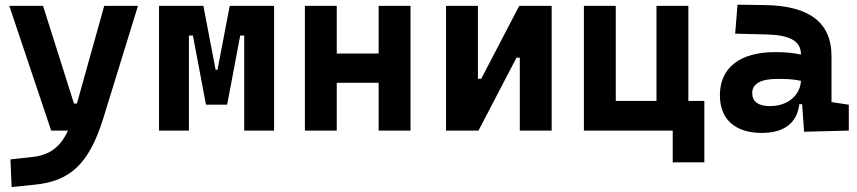

<svg xmlns="http://www.w3.org/2000/svg" viewBox="-20 -542 3556 797"><path d="M28.3 234.4 124.5 224.6C269.5 210 348.1 140.6 407.2 -45.9L552.7 -517.6H412.6L299.3 -112.3H287.1L158.7 -517.6H18.6L192.4 0H262.2C229.5 70.8 184.6 102.1 112.8 109.9L23.4 119.6Z M640.1 0H764.2V-394.5H780.8L835 -107.4H922.9L977.1 -394.5H993.7V0H1117.7V-517.6H933.6L882.8 -252.4H875L824.2 -517.6H640.1Z M1551.8 0H1684.1V-517.6H1551.8V-319.8H1377.9V-517.6H1245.6V0H1377.9V-198.2H1551.8Z M1831.5 0H1966.3L2124 -302.7H2137.7V0H2270V-517.6H2135.3L1977.5 -214.8H1963.9V-517.6H1831.5Z M2403.8 0H2772.5V131.8H2903.8V-123H2837.4V-517.6H2705.1V-123H2536.1V-517.6H2403.8Z M3317.9 4.9 3503.4 0V-107.4L3431.6 -118.2V-309.6C3431.6 -446.3 3341.8 -518.6 3154.3 -521L3041.5 -522.5L3031.7 -402.3L3164.1 -398.9C3257.3 -396.5 3304.7 -372.1 3304.7 -316.9V-315.4C3273.4 -322.3 3241.7 -325.7 3198.7 -325.7C3051.8 -325.7 2968.3 -261.7 2968.3 -146C2968.3 -46.4 3032.2 9.8 3142.6 9.8C3232.4 9.8 3288.6 -29.8 3297.9 -109.4H3309.6ZM3304.7 -206.5C3302.7 -154.8 3259.3 -101.6 3175.3 -101.6C3127.9 -101.6 3102.5 -120.6 3102.5 -155.8C3102.5 -194.3 3138.2 -214.4 3205.1 -214.4C3239.3 -214.4 3267.1 -214.4 3304.7 -206.5Z"/></svg>

Font: Cascadia Code
Style: Bold
Weight: 700
Monospace: yes
Designer: Aaron Bell
Foundry: Saja Typeworks
Version: Version 2404.023